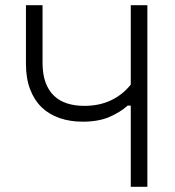

<svg xmlns="http://www.w3.org/2000/svg" viewBox="-20 -720 674 740"><path d="M548 -700V0H484V-313H472Q443 -287 401 -269Q359 -251 299 -251Q250 -251 209.5 -265Q169 -279 140.5 -306.5Q112 -334 96 -376Q80 -418 80 -474V-700H144V-478Q144 -434 155.5 -402.5Q167 -371 188 -351Q209 -331 238.5 -321.5Q268 -312 305 -312Q363 -312 408 -333.5Q453 -355 484 -394V-700Z"/></svg>

Font: Space Grotesk Light
Style: Regular
Weight: 300
Designer: Florian Karsten
Foundry: Florian Karsten
Version: Version 2.000